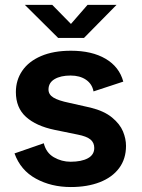

<svg xmlns="http://www.w3.org/2000/svg" viewBox="-20 -744 572 774"><path d="M264.5 -92Q308.5 -92 334.2 -106Q360 -120 360 -147.5Q360 -169 344.5 -181.8Q329 -194.5 293 -201.5L200 -220.5Q125.5 -236 84.8 -272.8Q44 -309.5 44 -373Q44 -421 69.8 -458.8Q95.5 -496.5 145.5 -518Q195.5 -539.5 266 -539.5Q350.5 -539.5 405.8 -507Q461 -474.5 477 -415L357 -375.5Q351.5 -405.5 326.8 -422.5Q302 -439.5 264.5 -439.5Q224.5 -439.5 200 -425Q175.5 -410.5 175.5 -383Q175.5 -363 195.2 -350.8Q215 -338.5 259 -329.5L345.5 -310Q400 -296.5 431.8 -270.2Q463.5 -244 475.8 -214.2Q488 -184.5 488 -156Q488 -103.5 460.2 -66.2Q432.5 -29 382.2 -9.5Q332 10 265.5 10Q186.5 10 124.8 -23.8Q63 -57.5 38.5 -125.5L156.5 -166.5Q166 -128 197.2 -110Q228.5 -92 264.5 -92ZM80 -724.5H190.5L266 -647.5L333 -724.5H450L318.5 -591H214.5Z"/></svg>

Font: 1883 Sans
Style: Bold
Weight: 700
Designer: 1883 Sans project is a fork of Public Sans.
Version: Version 1.009